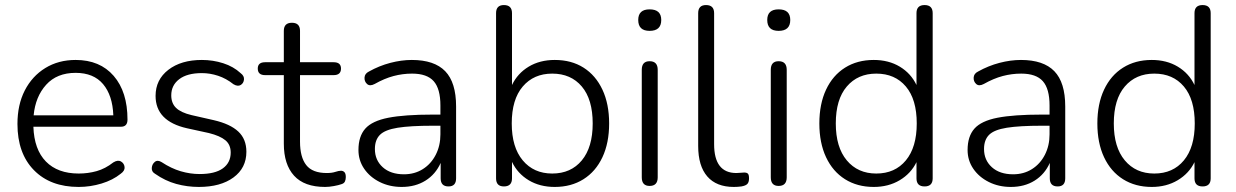

<svg xmlns="http://www.w3.org/2000/svg" viewBox="-20 -731 4885 759"><path d="M291 8Q179 8 114 -58.5Q49 -125 49 -241Q49 -317 78 -373.5Q107 -430 159 -462Q211 -494 279 -494Q375 -494 429.5 -431Q484 -368 484 -258Q484 -230 458 -230H112Q115 -140 161.5 -92.5Q208 -45 291 -45Q328 -45 362 -54.5Q396 -64 428 -89Q446 -100 458.5 -92.5Q471 -85 472.5 -70.5Q474 -56 457 -44Q426 -19 381.5 -5.5Q337 8 291 8ZM113 -275H428Q425 -354 387.5 -398.5Q350 -443 279 -443Q205 -443 162.5 -396Q120 -349 113 -275Z M766 8Q720 8 676.5 -4Q633 -16 593 -44Q579 -52 580 -67Q581 -82 592 -91Q603 -100 619 -90Q657 -65 694.5 -54Q732 -43 769 -43Q830 -43 861 -65.5Q892 -88 892 -128Q892 -159 871 -176.5Q850 -194 806 -205L719 -224Q595 -252 595 -352Q595 -416 645.5 -455Q696 -494 778 -494Q822 -494 862.5 -481Q903 -468 931 -442Q946 -431 944.5 -416.5Q943 -402 931.5 -395Q920 -388 903 -398Q874 -421 842 -431.5Q810 -442 778 -442Q720 -442 688.5 -418Q657 -394 657 -354Q657 -323 676 -304.5Q695 -286 737 -276L825 -256Q890 -241 922 -211Q954 -181 954 -131Q954 -67 903 -29.5Q852 8 766 8Z M1265 8Q1183 8 1142.5 -36.5Q1102 -81 1102 -163V-434H1028Q999 -434 999 -460Q999 -485 1028 -485H1102V-609Q1102 -641 1134 -641Q1166 -641 1166 -609V-485H1299Q1328 -485 1328 -460Q1328 -434 1299 -434H1166V-171Q1166 -110 1190.5 -78.5Q1215 -47 1272 -47Q1292 -47 1305.5 -51.5Q1319 -56 1328 -56Q1336 -56 1341.5 -50.5Q1347 -45 1347 -31Q1347 -21 1343.5 -13.5Q1340 -6 1330 -3Q1319 1 1300 4.5Q1281 8 1265 8Z M1568 8Q1520 8 1481 -11.5Q1442 -31 1419.5 -64Q1397 -97 1397 -138Q1397 -192 1424 -222.5Q1451 -253 1515 -265.5Q1579 -278 1690 -278H1721V-314Q1721 -380 1694.5 -410Q1668 -440 1609 -440Q1572 -440 1536 -430.5Q1500 -421 1461 -399Q1442 -389 1431 -399Q1420 -409 1421 -424.5Q1422 -440 1438 -448Q1479 -471 1523 -482.5Q1567 -494 1608 -494Q1697 -494 1740 -449.5Q1783 -405 1783 -310V-26Q1783 6 1753 6Q1722 6 1722 -26V-87Q1702 -42 1662 -17Q1622 8 1568 8ZM1721 -234H1691Q1602 -234 1552 -226Q1502 -218 1482 -198Q1462 -178 1462 -142Q1462 -98 1493 -70Q1524 -42 1577 -42Q1619 -42 1651.5 -62.5Q1684 -83 1702.5 -119Q1721 -155 1721 -200Z M2163 -45Q2237 -45 2280 -97Q2323 -149 2323 -243Q2323 -338 2280 -389Q2237 -440 2163 -440Q2090 -440 2046.5 -389Q2003 -338 2003 -243Q2003 -149 2046.5 -97Q2090 -45 2163 -45ZM2173 8Q2114 8 2070 -18.5Q2026 -45 2004 -91V-26Q2004 6 1972 6Q1941 6 1941 -26V-679Q1941 -711 1972 -711Q2004 -711 2004 -679V-395Q2026 -441 2070 -467.5Q2114 -494 2173 -494Q2239 -494 2287 -463.5Q2335 -433 2361.5 -376.5Q2388 -320 2388 -243Q2388 -166 2361.5 -109.5Q2335 -53 2286.5 -22.5Q2238 8 2173 8Z M2548 4Q2517 4 2517 -30V-455Q2517 -489 2548 -489Q2580 -489 2580 -455V-30Q2580 4 2548 4ZM2548 -609Q2503 -609 2503 -652Q2503 -694 2548 -694Q2594 -694 2594 -652Q2594 -609 2548 -609Z M2881 8Q2812 8 2776 -33.5Q2740 -75 2740 -154V-679Q2740 -711 2771 -711Q2803 -711 2803 -679V-161Q2803 -47 2891 -47Q2900 -47 2907.5 -48Q2915 -49 2922 -49Q2932 -49 2936.5 -44.5Q2941 -40 2941 -26Q2941 -11 2934.5 -4Q2928 3 2911 6Q2904 7 2896 7.5Q2888 8 2881 8Z M3058 4Q3027 4 3027 -30V-455Q3027 -489 3058 -489Q3090 -489 3090 -455V-30Q3090 4 3058 4ZM3058 -609Q3013 -609 3013 -652Q3013 -694 3058 -694Q3104 -694 3104 -652Q3104 -609 3058 -609Z M3444 -45Q3518 -45 3561 -97Q3604 -149 3604 -243Q3604 -338 3561 -389Q3518 -440 3444 -440Q3371 -440 3327.5 -389Q3284 -338 3284 -243Q3284 -149 3327.5 -97Q3371 -45 3444 -45ZM3434 8Q3369 8 3320.5 -22.5Q3272 -53 3245.5 -109.5Q3219 -166 3219 -243Q3219 -320 3245.5 -376.5Q3272 -433 3320.5 -463.5Q3369 -494 3434 -494Q3493 -494 3537 -467.5Q3581 -441 3603 -395V-679Q3603 -711 3635 -711Q3667 -711 3667 -679V-26Q3667 6 3635 6Q3603 6 3603 -26V-90Q3581 -45 3536.5 -18.5Q3492 8 3434 8Z M3976 8Q3928 8 3889 -11.5Q3850 -31 3827.5 -64Q3805 -97 3805 -138Q3805 -192 3832 -222.5Q3859 -253 3923 -265.5Q3987 -278 4098 -278H4129V-314Q4129 -380 4102.5 -410Q4076 -440 4017 -440Q3980 -440 3944 -430.5Q3908 -421 3869 -399Q3850 -389 3839 -399Q3828 -409 3829 -424.5Q3830 -440 3846 -448Q3887 -471 3931 -482.5Q3975 -494 4016 -494Q4105 -494 4148 -449.5Q4191 -405 4191 -310V-26Q4191 6 4161 6Q4130 6 4130 -26V-87Q4110 -42 4070 -17Q4030 8 3976 8ZM4129 -234H4099Q4010 -234 3960 -226Q3910 -218 3890 -198Q3870 -178 3870 -142Q3870 -98 3901 -70Q3932 -42 3985 -42Q4027 -42 4059.5 -62.5Q4092 -83 4110.5 -119Q4129 -155 4129 -200Z M4543 -45Q4617 -45 4660 -97Q4703 -149 4703 -243Q4703 -338 4660 -389Q4617 -440 4543 -440Q4470 -440 4426.5 -389Q4383 -338 4383 -243Q4383 -149 4426.5 -97Q4470 -45 4543 -45ZM4533 8Q4468 8 4419.5 -22.5Q4371 -53 4344.5 -109.5Q4318 -166 4318 -243Q4318 -320 4344.5 -376.5Q4371 -433 4419.5 -463.5Q4468 -494 4533 -494Q4592 -494 4636 -467.5Q4680 -441 4702 -395V-679Q4702 -711 4734 -711Q4766 -711 4766 -679V-26Q4766 6 4734 6Q4702 6 4702 -26V-90Q4680 -45 4635.5 -18.5Q4591 8 4533 8Z"/></svg>

Font: Chiron GoRound TC L
Style: Regular
Weight: 300
Designer: Ryoko NISHIZUKA 西塚涼子 (kana, bopomofo & ideographs); Paul D. Hunt (Latin, Greek & Cyrillic); Sandoll Communications 산돌커뮤니
Foundry: Adobe
Version: Version 1.000;hotconv 1.1.1;makeotfexe 2.6.0